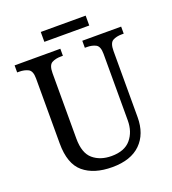

<svg xmlns="http://www.w3.org/2000/svg" viewBox="-151 -954 966 1077"><g transform="rotate(-20 332.0 -415.0)"><path d="M335 10Q226 10 164 -42Q102 -94 102 -216V-604Q102 -649 79.5 -660.5Q57 -672 26 -672H14V-714H287V-672H275Q243 -672 221 -660Q199 -648 199 -600V-210Q199 -123 242 -86.5Q285 -50 352 -50Q430 -50 467.5 -94.5Q505 -139 505 -207V-604Q505 -649 483 -660.5Q461 -672 430 -672H418V-714H650V-672H638Q606 -672 584.5 -660Q563 -648 563 -600V-205Q563 -105 504.5 -47.5Q446 10 335 10ZM216 -781V-840H484V-781Z"/></g></svg>

Font: Noto Serif Myanmar SemCond
Style: Regular
Weight: 400
Width: 4
Designer: Ben Mitchell and the Monotype Design Team
Foundry: Monotype Imaging Inc.
Version: Version 2.106; ttfautohint (v1.8.4.7-5d5b)